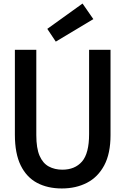

<svg xmlns="http://www.w3.org/2000/svg" viewBox="-20 -1049 708 1084"><path d="M329 15Q249 15 189.5 -16.5Q130 -48 97 -115Q64 -182 64 -289V-768H185V-286Q185 -212 203.5 -169.5Q222 -127 255.5 -109Q289 -91 332 -91Q403 -91 443 -137Q483 -183 483 -292V-768H604V-286Q604 -182 568.5 -115.5Q533 -49 471 -17Q409 15 329 15ZM295 -814 247 -886 446 -1029 507 -941Z"/></svg>

Font: Yaldevi ExtraLight SemiBold
Style: Regular
Weight: 600
Version: Version 1.100